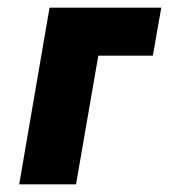

<svg xmlns="http://www.w3.org/2000/svg" viewBox="-20 -480 440 500"><path d="M109 -460 30 0H178L236 -335H378L400 -460Z"/></svg>

Font: Jost
Style: Bold Italic
Weight: 700
Italic angle: -5°
Version: Version 3.710